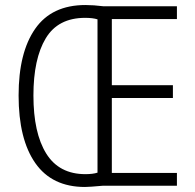

<svg xmlns="http://www.w3.org/2000/svg" viewBox="-20 -739 775 764"><path d="M392 -714H684V-663H425V-400H668V-349H425V-51H684V0H390Q335 5 318 5Q187 5 120.5 -90Q54 -185 54 -359Q54 -530 120 -624.5Q186 -719 320 -719Q352 -719 392 -714ZM113 -359Q113 -210 164 -128Q215 -46 320 -46Q349 -46 368 -52V-662Q349 -668 319 -668Q211 -668 162 -586.5Q113 -505 113 -359Z"/></svg>

Font: Noto Sans Display Light Narrow
Style: Regular
Weight: 300
Width: 4
Designer: Monotype Design team
Foundry: Monotype Imaging Inc.
Version: Version 1.000